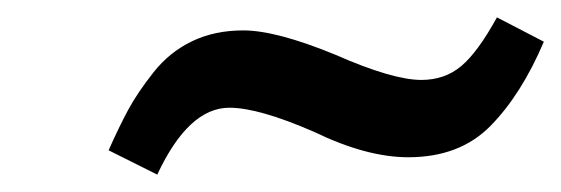

<svg xmlns="http://www.w3.org/2000/svg" viewBox="-20 -358 646 221"><path d="M105 -185Q117 -212 127.5 -231.5Q138 -251 156.5 -274.5Q175 -298 201 -310.5Q227 -323 260 -323Q298 -323 366 -295Q432 -266 465 -266Q492 -266 511 -282Q530 -298 552 -338L606 -310Q580 -249 544.5 -213Q509 -177 450 -177Q402 -177 342 -206Q278 -234 244 -234Q197 -234 161 -157Z"/></svg>

Font: Heuristica
Style: Bold Italic
Weight: 700
Italic angle: -13°
Version: Version 1.0.2